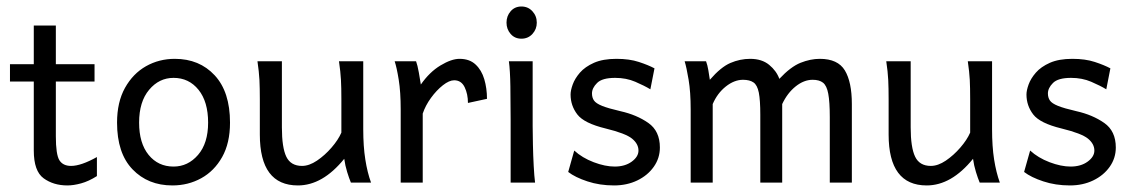

<svg xmlns="http://www.w3.org/2000/svg" viewBox="-20 -562 3485 591"><path d="M187.5 8.8Q144.5 8.8 114.3 -13.2Q84 -35.2 84 -98.6V-483.4H151.9V-142.6Q151.9 -86.4 162.8 -68.8Q173.8 -51.3 198.7 -51.3Q229.5 -51.3 278.3 -78.6V-20Q252.9 -3.9 229.7 2.4Q206.5 8.8 187.5 8.8ZM10.7 -311V-364.3H271V-311Z M510.7 8.8Q435.5 8.8 387.9 -40.8Q340.3 -90.3 340.3 -184.6Q340.3 -247.6 364.7 -291.5Q389.2 -335.4 429.4 -358.2Q469.7 -380.9 518.1 -380.9Q593.8 -380.9 640.9 -330.1Q688 -279.3 688 -184.6Q688 -121.6 663.8 -78.6Q639.6 -35.6 599.4 -13.4Q559.1 8.8 510.7 8.8ZM514.2 -49.3Q558.6 -49.3 589.6 -85.2Q620.6 -121.1 620.6 -184.6Q620.6 -249 591.1 -285.6Q561.5 -322.3 514.2 -322.3Q469.7 -322.3 439 -285.6Q408.2 -249 408.2 -184.6Q408.2 -121.1 437.5 -85.2Q466.8 -49.3 514.2 -49.3Z M897 8.8Q779.8 8.8 779.8 -147.9Q779.8 -150.9 779.8 -166.5Q779.8 -182.1 779.8 -202.1Q779.8 -222.2 779.8 -237.8Q779.8 -253.4 779.8 -256.3Q779.8 -291 778.6 -315.9Q777.3 -340.8 772.5 -373.5H847.7Q847.7 -373.5 847.7 -349.6Q847.7 -325.7 847.7 -290.8Q847.7 -255.9 847.7 -222.4Q847.7 -189 847.7 -169.9Q847.7 -107.9 861.3 -79.6Q875 -51.3 909.7 -51.3Q931.6 -51.3 955.8 -67.6Q980 -84 1000.5 -107.7Q1021 -131.3 1030.8 -153.8V-256.3Q1030.8 -292.5 1029.5 -316.2Q1028.3 -339.8 1023.4 -373.5H1098.1Q1098.1 -373.5 1098.1 -351.6Q1098.1 -329.6 1098.1 -295.9Q1098.1 -262.2 1098.1 -226.8Q1098.1 -191.4 1098.1 -164.6Q1098.1 -111.3 1104.5 -71Q1110.8 -30.8 1122.1 0H1060.1Q1054.7 -12.7 1048.6 -32.5Q1042.5 -52.2 1039.6 -73.2Q973.1 8.8 897 8.8Z M1213.4 0V-225.1Q1213.4 -278.8 1207.3 -316.7Q1201.2 -354.5 1194.8 -373.5H1260.7Q1265.1 -361.8 1269.3 -338.4Q1273.4 -314.9 1275.4 -301.8Q1302.2 -340.3 1335.9 -360.6Q1369.6 -380.9 1394.5 -380.9Q1425.3 -380.9 1443.8 -363.5Q1462.4 -346.2 1470.7 -318.1Q1479 -290 1479 -257.8L1420.4 -245.1Q1420.4 -272.5 1410.2 -293.7Q1399.9 -314.9 1377.9 -314.9Q1362.8 -314.9 1343.3 -299.6Q1323.7 -284.2 1306.6 -260.7Q1289.6 -237.3 1281.2 -212.4V0Z M1551.8 0Q1551.8 0 1551.8 -19.8Q1551.8 -39.6 1551.8 -70.3Q1551.8 -101.1 1551.8 -134.3Q1551.8 -167.5 1551.8 -193.8Q1551.8 -247.6 1551 -296.1Q1550.3 -344.7 1546.4 -373.5H1619.6V-173.8Q1619.6 -150.4 1620.4 -116.9Q1621.1 -83.5 1622.8 -51.5Q1624.5 -19.5 1627 0ZM1585 -442.9Q1564.5 -442.9 1551.8 -457.5Q1539.1 -472.2 1539.1 -492.2Q1539.1 -512.7 1551.8 -527.3Q1564.5 -542 1585 -542Q1605.5 -542 1618.9 -527.3Q1632.3 -512.7 1632.3 -492.2Q1632.3 -472.2 1618.9 -457.5Q1605.5 -442.9 1585 -442.9Z M1870.1 8.8Q1825.7 8.8 1788.1 -3.7Q1750.5 -16.1 1729 -32.7L1747.6 -98.6Q1772 -76.2 1807.4 -62.7Q1842.8 -49.3 1872.1 -49.3Q1903.8 -49.3 1924.6 -64.5Q1945.3 -79.6 1945.3 -98.6Q1945.3 -119.1 1925.5 -135.3Q1905.8 -151.4 1844.2 -166.5Q1777.8 -182.6 1757.1 -209.7Q1736.3 -236.8 1736.3 -271Q1736.3 -283.7 1742.9 -302Q1749.5 -320.3 1765.1 -338.4Q1780.8 -356.4 1808.3 -368.7Q1835.9 -380.9 1877.4 -380.9Q1917.5 -380.9 1946.5 -371.3Q1975.6 -361.8 1994.6 -351.6L1981.9 -287.1Q1963.4 -298.3 1935.5 -310.3Q1907.7 -322.3 1873.5 -322.3Q1833.5 -322.3 1817.9 -306.6Q1802.2 -291 1802.2 -274.4Q1802.2 -261.7 1808.3 -252.7Q1814.5 -243.7 1833.3 -236.1Q1852.1 -228.5 1890.1 -219.7Q1939.9 -208.5 1975.6 -183.6Q2011.2 -158.7 2011.2 -107.9Q2011.2 -75.2 1992.4 -48.6Q1973.6 -22 1941.7 -6.6Q1909.7 8.8 1870.1 8.8Z M2106 0V-225.1Q2106 -278.8 2099.6 -316.7Q2093.3 -354.5 2087.4 -373.5H2153.3Q2157.7 -361.8 2160.4 -345.7Q2163.1 -329.6 2165 -316.4Q2198.7 -355.5 2228.3 -368.2Q2257.8 -380.9 2289.1 -380.9Q2325.2 -380.9 2347.7 -362.3Q2370.1 -343.8 2378.9 -319.3Q2413.6 -356.4 2444.1 -368.7Q2474.6 -380.9 2503.4 -380.9Q2559.1 -380.9 2580.6 -345.2Q2602.1 -309.6 2602.1 -241.7V0H2534.2V-201.2Q2534.2 -248.5 2529.5 -273.4Q2524.9 -298.3 2513.4 -307.4Q2502 -316.4 2481.4 -316.4Q2454.6 -316.4 2429.2 -296.1Q2403.8 -275.9 2387.7 -241.7V0H2320.3V-208.5Q2320.3 -253.9 2315.7 -277.1Q2311 -300.3 2299.3 -308.3Q2287.6 -316.4 2267.1 -316.4Q2240.2 -316.4 2214.1 -295.7Q2188 -274.9 2173.8 -241.7V0Z M2832.5 8.8Q2715.3 8.8 2715.3 -147.9Q2715.3 -150.9 2715.3 -166.5Q2715.3 -182.1 2715.3 -202.1Q2715.3 -222.2 2715.3 -237.8Q2715.3 -253.4 2715.3 -256.3Q2715.3 -291 2714.1 -315.9Q2712.9 -340.8 2708 -373.5H2783.2Q2783.2 -373.5 2783.2 -349.6Q2783.2 -325.7 2783.2 -290.8Q2783.2 -255.9 2783.2 -222.4Q2783.2 -189 2783.2 -169.9Q2783.2 -107.9 2796.9 -79.6Q2810.5 -51.3 2845.2 -51.3Q2867.2 -51.3 2891.4 -67.6Q2915.5 -84 2936 -107.7Q2956.5 -131.3 2966.3 -153.8V-256.3Q2966.3 -292.5 2965.1 -316.2Q2963.9 -339.8 2959 -373.5H3033.7Q3033.7 -373.5 3033.7 -351.6Q3033.7 -329.6 3033.7 -295.9Q3033.7 -262.2 3033.7 -226.8Q3033.7 -191.4 3033.7 -164.6Q3033.7 -111.3 3040 -71Q3046.4 -30.8 3057.6 0H2995.6Q2990.2 -12.7 2984.1 -32.5Q2978 -52.2 2975.1 -73.2Q2908.7 8.8 2832.5 8.8Z M3273.4 8.8Q3229 8.8 3191.4 -3.7Q3153.8 -16.1 3132.3 -32.7L3150.9 -98.6Q3175.3 -76.2 3210.7 -62.7Q3246.1 -49.3 3275.4 -49.3Q3307.1 -49.3 3327.9 -64.5Q3348.6 -79.6 3348.6 -98.6Q3348.6 -119.1 3328.9 -135.3Q3309.1 -151.4 3247.6 -166.5Q3181.2 -182.6 3160.4 -209.7Q3139.6 -236.8 3139.6 -271Q3139.6 -283.7 3146.2 -302Q3152.8 -320.3 3168.5 -338.4Q3184.1 -356.4 3211.7 -368.7Q3239.3 -380.9 3280.8 -380.9Q3320.8 -380.9 3349.9 -371.3Q3378.9 -361.8 3397.9 -351.6L3385.3 -287.1Q3366.7 -298.3 3338.9 -310.3Q3311 -322.3 3276.9 -322.3Q3236.8 -322.3 3221.2 -306.6Q3205.6 -291 3205.6 -274.4Q3205.6 -261.7 3211.7 -252.7Q3217.8 -243.7 3236.6 -236.1Q3255.4 -228.5 3293.5 -219.7Q3343.3 -208.5 3378.9 -183.6Q3414.6 -158.7 3414.6 -107.9Q3414.6 -75.2 3395.8 -48.6Q3377 -22 3345 -6.6Q3313 8.8 3273.4 8.8Z"/></svg>

Font: Harmattan
Style: Regular
Weight: 400
Designer: George W. Nuss III and SIL International
Foundry: SIL International
Version: Version 4.000